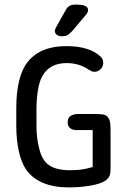

<svg xmlns="http://www.w3.org/2000/svg" viewBox="-20 -807 556 837"><path d="M384 -79Q358 -71 336 -68Q314 -65 284 -65Q226 -65 194.5 -86.5Q163 -108 151 -159Q145 -181 142 -206.5Q139 -232 139 -259V-333Q139 -376 145.5 -414.5Q152 -453 164 -474Q195 -532 271 -532Q324 -532 366 -504Q374 -499 379.5 -496.5Q385 -494 392 -494Q407 -494 418.5 -505.5Q430 -517 430 -533Q430 -548 421 -558Q372 -606 269 -606Q155 -606 100 -536Q76 -506 63.5 -455Q51 -404 51 -337V-259Q51 -197 62 -148Q73 -99 93 -69Q148 10 281 10Q330 10 375.5 2Q421 -6 440 -20Q452 -29 457 -39.5Q462 -50 462 -73V-238Q462 -254 460.5 -268.5Q459 -283 453 -292Q446 -305 431 -307.5Q416 -310 399 -310H320Q302 -310 288.5 -302Q275 -294 275 -273Q275 -258 285 -249Q295 -240 313 -240H384ZM364 -763Q364 -770 359.5 -775.5Q355 -781 343.5 -784Q332 -787 310 -787Q292 -787 282 -781Q272 -775 263 -757L224 -687Q219 -678 219 -671Q219 -663 227 -656Q235 -649 250 -649Q266 -649 274.5 -654Q283 -659 296 -673L355 -743Q364 -754 364 -763Z"/></svg>

Font: Beiruti Medium
Style: Regular
Weight: 500
Designer: Arlette Boutros
Foundry: Boutros
Version: Version 1.41